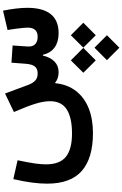

<svg xmlns="http://www.w3.org/2000/svg" viewBox="216 -634 829 1302"><g transform="rotate(-90 631.0 17.5)"><path d="M959.5 167.5 1043.5 83 1128.4 167.5 1043.5 252ZM789.1 167.5 873 83 958 167.5 873 252ZM874.5 327.6 959 243.2 1043.5 327.6 959 412.1ZM793 0Q749.5 0 721.2 -23.9L718.3 -22Q709.5 61 665.3 117.9Q621.1 174.8 548.1 203.9Q475.1 232.9 380.4 232.9Q210 232.9 123.5 157.2Q37.1 81.5 37.1 -77.6Q37.1 -124 44.4 -180.9Q51.8 -237.8 67.9 -307.1L195.8 -278.3Q179.7 -202.1 173.8 -159.7Q168 -117.2 168 -85.9Q168 8.3 219.7 49.6Q271.5 90.8 376.5 90.8Q484.4 90.8 540.3 55.2Q596.2 19.5 596.2 -58.6Q596.2 -100.1 579.8 -154.8Q563.5 -209.5 522.9 -303.2L648.4 -363.3L706.5 -207Q717.8 -176.3 735.6 -159.2Q753.4 -142.1 784.2 -142.1Q815.9 -142.1 831.3 -160.9Q846.7 -179.7 850.1 -223.1L857.4 -319.8L974.1 -312L967.3 -212.9Q964.4 -177.2 982.2 -159.7Q1000 -142.1 1033.2 -142.1Q1095.2 -142.1 1095.2 -210.9Q1095.2 -221.2 1093 -243.4Q1090.8 -265.6 1087.2 -293.2Q1083.5 -320.8 1079.1 -346.2L1210.4 -377Q1219.2 -332.5 1224.4 -290Q1229.5 -247.6 1229.5 -212.9Q1229.5 0 1057.6 0Q1000 0 962.2 -26.1Q924.3 -52.2 910.6 -106.9H905.8Q893.6 -55.7 865 -27.8Q836.4 0 793 0Z"/></g></svg>

Font: Estedad-FD Bold
Style: Regular
Weight: 700
Designer: Amin Abedi
Version: Version 7.3